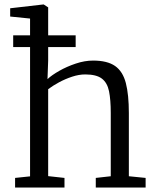

<svg xmlns="http://www.w3.org/2000/svg" viewBox="-20 -839 700 859"><path d="M114.5 -50V-756L25.5 -765V-802L173.5 -819H175.5L195.5 -806V-568L192.5 -485Q211 -502.5 244.8 -521.8Q278.5 -541 318.8 -554.5Q359 -568 396.5 -568Q460 -568 494.8 -543.8Q529.5 -519.5 543 -467.5Q556.5 -415.5 556.5 -333V-50.5L631.5 -43V0H408.5V-43L475.5 -50.5V-334Q475.5 -392.5 467.8 -430.8Q460 -469 435.5 -487.5Q411 -506 361.5 -506Q333.5 -506 303 -496Q272.5 -486 244.2 -470.8Q216 -455.5 195.5 -440V-51L268.5 -43V0H47.5V-43ZM39 -681H318.5V-628.5H39Z"/></svg>

Font: Merriweather Light 18pt Light
Style: Regular
Weight: 300
Version: Version 2.100